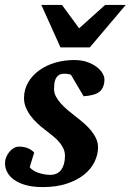

<svg xmlns="http://www.w3.org/2000/svg" viewBox="-27 -742 527 774"><path d="M394 -422.9Q394 -389.2 375 -373Q356 -356.9 310.1 -354L258.8 -440.9Q255.4 -441.9 251.5 -442.9Q248 -443.8 243.2 -444.3Q238.3 -444.8 232.9 -444.8Q217.8 -444.8 209.5 -438.7Q201.2 -432.6 197 -423.3Q192.9 -414.1 191.9 -403.1Q190.9 -392.1 190.9 -382.8Q190.9 -367.2 198.7 -352.5Q206.5 -337.9 219.2 -324Q231.9 -310.1 247.8 -296.6Q263.7 -283.2 279.8 -271Q296.9 -257.8 312.7 -243.9Q328.6 -230 341.1 -214.6Q353.5 -199.2 360.8 -182.6Q368.2 -166 368.2 -147.9Q368.2 -119.1 354.5 -90.3Q340.8 -61.5 313 -38.8Q285.2 -16.1 243.2 -2Q201.2 12.2 145 12.2Q105.5 12.2 76.9 4.2Q48.3 -3.9 29.8 -17.3Q11.2 -30.8 2.2 -47.9Q-6.8 -64.9 -6.8 -83Q-6.8 -96.2 -2 -108.4Q2.9 -120.6 11 -130.1Q19 -139.6 28.8 -145.3Q38.6 -150.9 48.8 -150.9Q70.8 -150.9 85.9 -144.3Q101.1 -137.7 110.8 -127L92.8 -67.9Q98.1 -60.5 107.9 -54.7Q117.7 -48.8 129.2 -44.9Q140.6 -41 152.6 -39.1Q164.6 -37.1 174.8 -37.1Q205.1 -37.1 220 -57.9Q234.9 -78.6 234.9 -113.8Q234.9 -128.9 229 -142.3Q223.1 -155.8 212.4 -168.5Q201.7 -181.2 186.5 -193.6Q171.4 -206.1 152.8 -220.2Q137.2 -231.9 122.3 -246.1Q107.4 -260.3 95.7 -276.1Q84 -292 76.9 -309.6Q69.8 -327.1 69.8 -346.2Q69.8 -381.3 86.4 -409.7Q103 -438 130.9 -458.3Q158.7 -478.5 195.3 -489.3Q231.9 -500 272 -500Q303.2 -500 326.2 -491.5Q349.1 -482.9 364.3 -470.9Q379.4 -459 386.7 -445.6Q394 -432.1 394 -422.9ZM335 -550.8H216.8L139.6 -722.2H222.7L292 -627.9L397 -722.2H480Z"/></svg>

Font: Charis SIL Am
Style: Bold Italic
Weight: 700
Italic angle: -11°
Foundry: SIL International
Version: Version 5.000